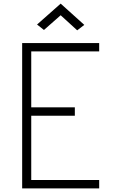

<svg xmlns="http://www.w3.org/2000/svg" viewBox="-20 -1037 640 1057"><path d="M102 0V-800H526V-754H121L152 -785V-425L121 -446H392V-400H121L152 -421V-25L131 -46H526V0ZM405 -870 314 -953 222 -872 184 -902 314 -1017 444 -900Z"/></svg>

Font: Victor Mono Thin
Style: Regular
Weight: 100
Monospace: yes
Designer: Rune Bjørnerås
Version: Version 1.561;gftools[0.9.30]